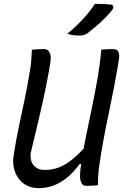

<svg xmlns="http://www.w3.org/2000/svg" viewBox="-20 -957 640 993"><path d="M487 1Q477 2 467.5 2.5Q458 3 448 3.5Q438 4 428 4Q420 4 414 2Q408 0 404 -6Q400 -12 397 -21.5Q394 -31 394 -46Q394 -61 396 -82Q406 -159 421.5 -236Q437 -313 453.5 -391Q470 -469 483.5 -546.5Q497 -624 504 -700Q515 -701 525 -702Q535 -703 545 -703Q555 -703 565 -703Q578 -703 585.5 -697.5Q593 -692 595.5 -678.5Q598 -665 594 -643Q583 -575 570 -507.5Q557 -440 543 -373.5Q529 -307 516.5 -240Q504 -173 494 -105Q490 -77 488 -50.5Q486 -24 487 1ZM181 16Q144 16 117 1.5Q90 -13 73.5 -37.5Q57 -62 51 -92.5Q45 -123 51 -156Q62 -229 77.5 -301.5Q93 -374 108 -445.5Q123 -517 134 -587Q140 -621 142 -648Q144 -675 145 -700Q161 -702 176.5 -702.5Q192 -703 208 -703Q222 -703 230.5 -694.5Q239 -686 241.5 -668.5Q244 -651 239 -624Q226 -546 210 -471.5Q194 -397 176 -321Q158 -245 138 -162Q136 -121 156 -99.5Q176 -78 212 -78Q249 -78 284.5 -91Q320 -104 360 -137.5Q400 -171 450 -232L426 -107L392 -109Q361 -66 327 -38.5Q293 -11 257 2.5Q221 16 181 16ZM471 -937Q490 -937 503.5 -936.5Q517 -936 529 -935.5Q541 -935 556 -933Q564 -931 565.5 -923.5Q567 -916 562 -908Q547 -889 533 -874Q519 -859 504 -845Q489 -831 471.5 -816.5Q454 -802 431 -784Q422 -779 413.5 -776Q405 -773 393 -773Q380 -773 369 -774Q358 -775 348 -777Q338 -779 328 -782Q358 -807 383 -831.5Q408 -856 430 -882Q452 -908 471 -937Z"/></svg>

Font: Rec Mono Semicasual
Style: Italic
Weight: 400
Italic angle: -10°
Version: Version 1.085; ttfautohint (v1.8.4.7-5d5b)